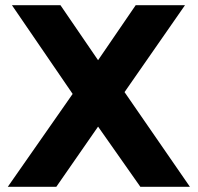

<svg xmlns="http://www.w3.org/2000/svg" viewBox="-20 -720 762 740"><path d="M26 -700H213L358 -488L503 -700H693L460 -365L712 0H521L358 -232L197 0H10L260 -358Z"/></svg>

Font: Montserrat Z
Style: Bold
Weight: 700
Designer: Julieta Ulanovsky
Foundry: Julieta Ulanovsky
Version: Version 8.000